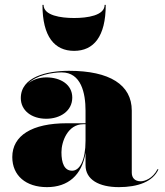

<svg xmlns="http://www.w3.org/2000/svg" viewBox="-20 -759 677 789"><path d="M159 -739H154.5C154.5 -608 204.5 -550 284.5 -550C364.5 -550 414.5 -608 414.5 -739H410C410 -695 338.5 -685 284.5 -685C230.5 -685 159 -695 159 -739ZM254.5 -252.5C112.5 -252.5 30.5 -202.5 30.5 -113.5C30.5 -37.5 86.5 10 173 10C259.5 10 316.5 -39 331.5 -131V-80C331.5 -21 386.5 10 468.5 10C546.5 10 608.5 -12.5 631 -63L627.5 -64C607 -24 573.5 -14 558 -14C533.5 -14 521.5 -29 521.5 -49.5V-304.5C521.5 -410.5 431 -468 263.5 -468C172.5 -468 65.5 -443 65.5 -356C65.5 -305 109.5 -271 170 -271C227.5 -271 277 -303 277 -358C277 -412 228.5 -441 170 -441C141 -441 114.5 -431.5 95.5 -416C130.5 -450.5 194.5 -461.5 233.5 -461.5C313.5 -461.5 331.5 -376.5 331.5 -304.5V-252.5ZM276.5 -57.5C244.5 -57.5 232.5 -88.5 232.5 -133.5C232.5 -178 259 -248.5 322 -248.5H331.5V-180.5C331.5 -99 307 -57.5 276.5 -57.5Z"/></svg>

Font: Bodoni* 36pt Fatface
Style: Regular
Weight: 900
Version: Version 2.3